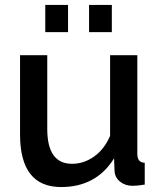

<svg xmlns="http://www.w3.org/2000/svg" viewBox="-20 -746 649 776"><path d="M163 -616V-726H255V-616ZM340 -616V-726H432V-616ZM61 -203V-523H171V-225Q171 -84 271 -84Q319 -84 360.5 -113.5Q402 -143 425 -197V-523H535V-124Q535 -89 565 -88V0Q536 5 516 5Q486 5 465.5 -11.5Q445 -28 443 -54L441 -106Q369 10 227 10Q61 10 61 -203Z"/></svg>

Font: Raleway-v4020 SemiBold
Style: Regular
Weight: 600
Designer: Matt McInerney, Pablo Impallari, Rodrigo Fuenzalida
Foundry: Matt McInerney, Pablo Impallari, Rodrigo Fuenzalida
Version: Version 4.020;PS 004.020;hotconv 1.0.88;makeotf.lib2.5.64775